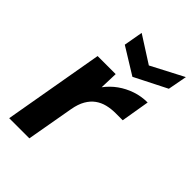

<svg xmlns="http://www.w3.org/2000/svg" viewBox="-216 -819 909 909"><g transform="rotate(45 238.0 -364.5)"><path d="M22 0 110 -504H231L228 -413Q252 -445 283.5 -467.5Q315 -490 353 -503Q391 -516 433 -516L409 -373H362Q332 -373 305.5 -366.5Q279 -360 257.5 -344.5Q236 -329 221 -303Q206 -277 199 -238L157 0ZM476 -729 458 -633 296 -551 163 -633 180 -729 313 -644Z"/></g></svg>

Font: DM Sans
Style: Bold Italic
Weight: 700
Italic angle: -10°
Designer: Colophon Foundry, Jonny Pinhorn
Foundry: Colophon Foundry
Version: Version 4.004;gftools[0.9.30]